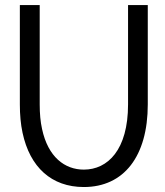

<svg xmlns="http://www.w3.org/2000/svg" viewBox="-20 -731 658 765"><path d="M490.2 -710.9V-314.9C490.2 -133.8 409.2 -55.2 314 -55.2C238.3 -55.2 171.4 -105 147.5 -217.3C141.1 -246.1 138.2 -278.3 138.2 -314.9V-710.9H59.1V-314.9C59.1 -273.9 62.5 -236.3 69.8 -202.1C99.1 -64.5 185.5 14.2 314 14.2C474.1 14.2 568.8 -108.9 568.8 -314.9V-710.9Z"/></svg>

Font: Tuffy
Style: Regular
Weight: 500
Designer: Thatcher Ulrich, Karoly Barta and Michael Everson
Version: Version 001.270